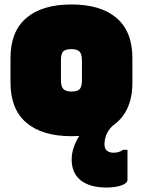

<svg xmlns="http://www.w3.org/2000/svg" viewBox="-20 -590 640 860"><path d="M301 124Q301 97 310.5 69.5Q320 42 335 19Q318 20 300 20Q169 20 98 -40.5Q27 -101 27 -220V-330Q27 -449 98 -509.5Q169 -570 300 -570Q431 -570 502 -509.5Q573 -449 573 -330V-220Q573 -88 485 -27Q464 -7 456 14.5Q448 36 448 56Q448 77 459.5 85.5Q471 94 489 94Q514 94 531 81H551V215Q551 231 523.5 240.5Q496 250 457 250Q383 250 342 218Q301 186 301 124ZM300 -370Q273 -370 263 -359.5Q253 -349 253 -320V-230Q253 -202 264 -191Q275 -180 300 -180Q327 -180 337 -191Q347 -202 347 -230V-320Q347 -348 336 -359Q325 -370 300 -370Z"/></svg>

Font: Recursive Mn Lnr St XBk
Style: Regular
Weight: 1000
Monospace: yes
Version: Version 1.079;hotconv 1.0.112;makeotfexe 2.5.65598; ttfautoh